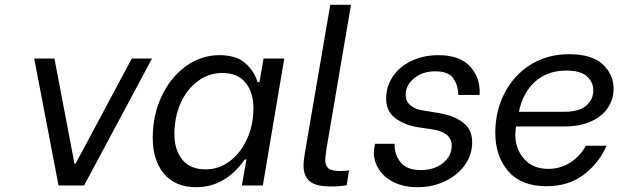

<svg xmlns="http://www.w3.org/2000/svg" viewBox="-20 -770 2567 797"><path d="M122 -527H206L289 -91H294L527 -527H611L329 0H223Z M614 -198Q614 -292 651 -370.5Q688 -449 751.5 -495Q815 -541 891 -541Q961 -541 998.5 -507.5Q1036 -474 1049 -429H1057L1074 -527H1160L1071 0H984L1003 -108H996Q915 7 795 7Q707 7 660.5 -49Q614 -105 614 -198ZM1032 -321Q1032 -386 999.5 -426.5Q967 -467 903 -467Q847 -467 801.5 -433.5Q756 -400 730 -342Q704 -284 704 -213Q704 -148 736.5 -107.5Q769 -67 834 -67Q889 -67 934 -101Q979 -135 1005.5 -193Q1032 -251 1032 -321Z M1240 -82Q1240 -106 1247 -144L1351 -750H1437L1336 -157Q1330 -117 1330 -106Q1330 -83 1343 -71.5Q1356 -60 1392 -60Q1413 -60 1429 -63L1419 -1Q1392 4 1354 4Q1290 4 1265 -18Q1240 -40 1240 -82Z M1532 -136Q1532 -153 1536 -168L1537 -173H1619L1618 -169Q1618 -126 1644 -95Q1670 -64 1727 -64Q1782 -64 1818.5 -93Q1855 -122 1855 -165Q1855 -194 1834 -210.5Q1813 -227 1781 -232L1714 -242Q1659 -251 1621 -279.5Q1583 -308 1583 -361Q1583 -412 1611 -453Q1639 -494 1688.5 -517.5Q1738 -541 1800 -541Q1888 -541 1931 -494.5Q1974 -448 1971 -380L1970 -376H1882V-378Q1882 -415 1862 -444.5Q1842 -474 1786 -474Q1735 -474 1699.5 -445.5Q1664 -417 1664 -376Q1664 -350 1683 -333.5Q1702 -317 1733 -312L1806 -300Q1864 -290 1902 -261.5Q1940 -233 1940 -179Q1940 -128 1910 -85.5Q1880 -43 1828 -18Q1776 7 1713 7Q1657 7 1616 -13Q1575 -33 1553.5 -66Q1532 -99 1532 -136Z M2036 -219Q2036 -308 2074 -382.5Q2112 -457 2181.5 -501Q2251 -545 2342 -545Q2437 -545 2482 -503Q2527 -461 2527 -401Q2527 -359 2504 -323.5Q2481 -288 2434.5 -266.5Q2388 -245 2321 -245H2122L2121 -238Q2119 -220 2119 -212Q2119 -152 2155.5 -110.5Q2192 -69 2256 -69Q2306 -69 2347 -95Q2388 -121 2412 -165H2498Q2465 -91 2402 -44Q2339 3 2248 3Q2144 3 2090 -59Q2036 -121 2036 -219ZM2322 -306Q2385 -306 2414 -332Q2443 -358 2443 -395Q2443 -428 2417 -452.5Q2391 -477 2331 -477Q2252 -477 2201 -431Q2150 -385 2134 -306Z"/></svg>

Font: Be Vietnam
Style: Italic
Weight: 400
Italic angle: -9.33299°
Designer: Gabriel Lam
Foundry: TypeRant
Version: Version 3.000